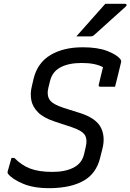

<svg xmlns="http://www.w3.org/2000/svg" viewBox="-20 -965 681 1003"><path d="M412 -718Q490 -718 539.5 -699Q589 -680 608 -657Q614 -649 613 -642Q606 -611 597.5 -577.5Q589 -544 581 -512H504Q493 -512 496 -523Q501 -545 506.5 -567Q512 -589 518 -614Q478 -636 407 -636Q339 -636 296.5 -613.5Q254 -591 242 -544L234 -512Q223 -472 237.5 -446.5Q252 -421 314 -401L403 -373Q483 -346 507 -298.5Q531 -251 515 -188L503 -140Q483 -59 418 -21.5Q353 16 245 18Q158 19 101 -5Q44 -29 22 -57Q18 -62 20 -69Q27 -93 31.5 -110Q36 -127 40 -140H55Q92 -102 137.5 -84.5Q183 -67 254 -67Q321 -67 364.5 -89.5Q408 -112 419 -159L427 -193Q438 -237 423 -260Q408 -283 354 -301L266 -330Q208 -349 179 -378Q150 -407 143.5 -442Q137 -477 146 -513L156 -556Q177 -638 244.5 -678Q312 -718 412 -718ZM530 -945H634Q640 -945 641 -940Q642 -935 636 -930Q612 -908 594.5 -892.5Q577 -877 560.5 -862Q544 -847 523.5 -828.5Q503 -810 473 -783Q470 -780 465.5 -777.5Q461 -775 455 -775H379Q418 -820 454 -859.5Q490 -899 530 -945Z"/></svg>

Font: Recursive Mn Lnr St
Style: Italic
Weight: 400
Italic angle: -15°
Monospace: yes
Version: Version 1.079;hotconv 1.0.112;makeotfexe 2.5.65598; ttfautoh